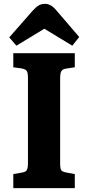

<svg xmlns="http://www.w3.org/2000/svg" viewBox="-20 -976 457 996"><path d="M49 0V-73L95 -81Q114 -84 119.5 -94.5Q125 -105 125 -131V-573Q125 -598 119 -607.5Q113 -617 92 -621L49 -627V-700H368V-627L322 -620Q304 -617 298 -606.5Q292 -596 292 -569V-128Q292 -102 297.5 -93.5Q303 -85 324 -81L368 -73V0ZM65 -739 28 -782 149 -920Q166 -939 180 -947.5Q194 -956 213 -956Q229 -956 243.5 -948Q258 -940 276 -918L391 -784L355 -739L210 -827Z"/></svg>

Font: Literata
Style: Bold
Weight: 700
Designer: Latin by Veronika Burian and Jose Scaglione. Greek by Irene Vlachou. Cyrillic by Vera Evstafieva.
Foundry: TypeTogether
Version: Version 3.103; ttfautohint (v1.8.4.7-5d5b);gftools[0.9.29]